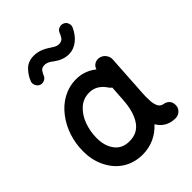

<svg xmlns="http://www.w3.org/2000/svg" viewBox="-245 -956 1130 1130"><g transform="rotate(-45 319.5 -391.5)"><path d="M558.1 33.2C573.2 33.2 586.4 27.8 597.7 17.1C608.4 6.3 613.8 -6.3 613.8 -20.5V-22C613.8 -54.7 594.2 -68.4 575.2 -74.7C555.2 -77.1 542.5 -85 536.1 -98.1C529.8 -111.3 525.9 -126.5 524.9 -143.6C524.4 -151.9 523.9 -161.6 523.9 -173.3C523.9 -179.2 523.9 -199.7 525.9 -227.1C526.4 -233.4 526.9 -239.3 527.3 -245.6L541.5 -474.1V-478C541.5 -491.2 536.6 -503.4 526.9 -515.6C517.1 -527.3 504.4 -534.2 489.3 -536.6C486.8 -537.1 484.4 -537.1 481.9 -537.1C460.9 -537.1 438.5 -524.4 432.1 -499.5C395.5 -528.3 355.5 -543.9 307.1 -543.9C226.6 -543.9 158.2 -504.4 109.9 -440.9C61 -377.4 35.6 -296.9 35.6 -215.3V-209C36.1 -160.6 46.4 -116.7 66.4 -78.1C105.5 0 177.7 47.9 270 47.9C340.8 47.9 400.9 19 445.3 -29.8C468.3 9.3 504.9 33.2 558.1 33.2ZM271 -62.5C231.9 -62.5 201.7 -75.7 180.7 -102.5C159.2 -128.9 147.9 -164.1 147 -207.5V-213.4C147 -249.5 153.3 -284.7 165.5 -318.4C177.7 -352.1 195.8 -379.4 219.7 -401.4C243.7 -422.9 272.5 -433.6 306.2 -433.6C348.6 -433.6 381.8 -411.1 405.3 -376C409.7 -368.7 415 -362.8 422.4 -357.9L416 -261.2C416 -259.8 416 -257.8 415.5 -256.3C415 -254.9 415 -252.9 415 -251C415 -248.5 415 -246.1 414.6 -243.7C409.2 -188 395 -144 371.6 -111.3C348.1 -78.6 314.5 -62.5 271 -62.5ZM135.7 -668.9C139.6 -667.5 143.6 -667 147.5 -667C160.6 -667 181.6 -674.8 188 -695.8C189.5 -700.7 193.8 -708.5 200.7 -718.8C207 -729 217.8 -734.4 232.9 -734.4C255.9 -734.4 270.5 -724.1 287.6 -710.9C316.9 -689 347.2 -676.8 380.9 -676.8C435.5 -676.8 481.9 -716.3 507.3 -773.4C509.8 -778.8 510.7 -783.7 510.7 -789.1C510.7 -799.3 506.3 -819.3 485.4 -827.6C480.5 -830.1 475.1 -831.1 469.7 -831.1C459.5 -831.1 439.5 -826.7 431.2 -805.7C428.7 -798.3 423.8 -788.6 417 -777.3C410.2 -766.1 397.9 -760.3 380.9 -760.3C364.7 -760.3 353.5 -767.1 338.4 -776.9C309.6 -795.9 275.4 -817.9 228.5 -817.9C195.8 -817.9 169.9 -807.6 150.9 -787.6C131.3 -767.6 117.2 -745.1 108.9 -721.2C107.4 -717.3 106.9 -713.4 106.9 -709.5C106.9 -697.3 114.7 -676.3 135.7 -668.9Z"/></g></svg>

Font: Mikhak SemiBold
Style: Regular
Weight: 600
Designer: Amin Abedi
Version: Version 3.2